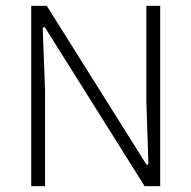

<svg xmlns="http://www.w3.org/2000/svg" viewBox="-20 -632 650 652"><path d="M86 -612H139L478 -72L484 -74L477 -288V-612H524V0H471L132 -540L125 -538L133 -324V0H86Z"/></svg>

Font: Athiti Light
Style: Regular
Weight: 300
Designer: CadsonDemak Team
Foundry: CadsonDemak
Version: Version 1.033